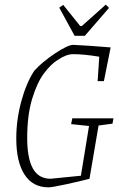

<svg xmlns="http://www.w3.org/2000/svg" viewBox="-20 -797 514 826"><path d="M464 -265 404 -257 365 -28Q324 -17 263.5 -4Q203 9 189 9Q121 9 85.5 -46Q50 -101 50 -201Q50 -281 71.5 -360.5Q93 -440 127 -492Q161 -530 216.5 -567Q272 -604 295 -604Q320 -603 365 -600Q410 -597 456 -593L427 -448H400L407 -553Q341 -564 295 -564Q265 -564 228 -539Q200 -522 170 -482.5Q140 -443 118.5 -372.5Q97 -302 97 -203Q97 -116 121.5 -72Q146 -28 198 -28L328 -41L363 -255L286 -263L291 -288H468ZM235 -764 252 -776 325 -685H332L435 -777L449 -763L345 -643H301Z"/></svg>

Font: Grenze ExtraLight
Style: Italic
Weight: 275
Italic angle: -10°
Designer: Renata Polastri
Foundry: Omnibus-Type
Version: Version 1.002; ttfautohint (v1.8)